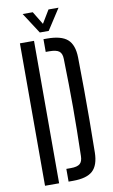

<svg xmlns="http://www.w3.org/2000/svg" viewBox="-103 -1009 625 1062"><g transform="rotate(-10 209.5 -478.5)"><path d="M60.7 0V-800H139.9V0ZM193 0V-71.5H218.5Q254.7 -71.5 269.5 -84.3Q284.3 -97.1 284.8 -127.1Q286.7 -204.2 287.7 -270.7Q288.7 -337.2 288.7 -400.3Q288.7 -463.4 287.7 -529.9Q286.7 -596.5 284.8 -673.5Q284.3 -703.4 268.4 -716Q252.6 -728.5 212.9 -728.5H193V-800H212.9Q292.8 -800 327.8 -769Q362.8 -738 364 -667.1Q365.5 -571.8 366 -486Q366.5 -400.1 366 -314.4Q365.5 -228.7 364 -133.5Q362.8 -62.1 328.9 -31Q295 0 218.5 0ZM179.5 -840 103.7 -957.1H160.5L204.9 -884.1L248.9 -957.1H305.3L229.5 -840Z"/></g></svg>

Font: Big Shoulders Stencil Text Thin
Style: Regular
Weight: 100
Designer: Patric King
Foundry: XO Type Co
Version: Version 2.001